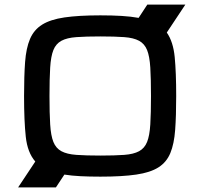

<svg xmlns="http://www.w3.org/2000/svg" viewBox="-20 -763 880 838"><path d="M59 55 134 -58Q100 -97 92.5 -166Q85 -235 85 -344Q85 -431 89.5 -492Q94 -553 111 -593Q128 -633 164 -655.5Q200 -678 261.5 -687Q323 -696 418 -696Q470 -696 511 -693.5Q552 -691 585 -685L623 -743H789L708 -621Q736 -581 742.5 -514Q749 -447 749 -344Q749 -257 744.5 -196Q740 -135 723.5 -95Q707 -55 671.5 -32.5Q636 -10 574.5 -1Q513 8 418 8Q370 8 331 6Q292 4 261 -1L224 55ZM418 -84Q481 -84 522 -87Q563 -90 587 -103Q611 -116 622 -143.5Q633 -171 636 -220Q639 -269 639 -344Q639 -419 636 -468Q633 -517 622 -544.5Q611 -572 587 -585Q563 -598 522 -601Q481 -604 418 -604Q355 -604 313.5 -601Q272 -598 248 -585Q224 -572 213 -544.5Q202 -517 199 -468Q196 -419 196 -344Q196 -269 199 -220Q202 -171 213 -143.5Q224 -116 248 -103Q272 -90 313.5 -87Q355 -84 418 -84Z"/></svg>

Font: Saira Expanded Medium
Style: Regular
Weight: 500
Width: 7
Designer: Hector Gatti with collaboration of the Omnibus-Type team
Foundry: Omnibus-Type
Version: Version 1.100; ttfautohint (v1.8.3)